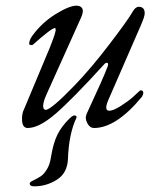

<svg xmlns="http://www.w3.org/2000/svg" viewBox="-20 -438 538 678"><path d="M249 -20Q223 36 220 123Q218 173 181 196.5Q144 220 101 220Q85 220 85 210Q85 205 94 201Q114 191 124 184.5Q134 178 145 161Q156 144 160 117Q168 67 183 37Q198 7 226 -20Q240 -34 248 -29Q252 -27 249 -20ZM286 -36Q347 -167 360 -203Q364 -214 359 -216Q354 -218 348 -211Q235 -87 176.5 -36.5Q118 14 78 14Q60 14 58 -11Q56 -36 66 -55L156 -270Q159 -278 161 -283Q163 -288 166.5 -297.5Q170 -307 172 -313Q174 -319 175.5 -325.5Q177 -332 176.5 -335.5Q176 -339 174 -339Q162 -339 96 -280Q94 -278 88.5 -279Q83 -280 83 -283Q83 -297 95 -313Q129 -359 177 -388.5Q225 -418 250 -418Q266 -418 271 -407Q276 -396 265 -373L144 -104Q134 -82 132.5 -67Q131 -52 141 -50Q160 -50 243 -136Q301 -196 367 -282.5Q433 -369 448 -396Q458 -414 470 -414Q491 -414 491 -391Q491 -380 478 -350L363 -86Q346 -47 366 -47Q380 -47 406 -63.5Q432 -80 448.5 -94.5Q465 -109 474 -118Q475 -119 477 -119Q486 -119 486 -110Q486 -104 481 -96Q390 14 312 14Q297 14 288 -3.5Q279 -21 286 -36Z"/></svg>

Font: EB Garamond 12
Style: Italic
Weight: 400
Italic angle: -17°
Version: Version 0.016; ttfautohint (v1.8.4)